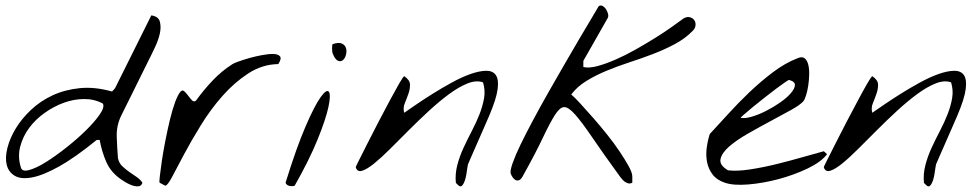

<svg xmlns="http://www.w3.org/2000/svg" viewBox="-20 -674 3556 697"><path d="M419.9 -22.5Q382.8 -47.9 366.2 -85.4Q349.6 -123 341.8 -166H331.1Q252 -101.6 193.8 -69.3Q135.7 -37.1 95.7 -29.8Q55.7 -22.5 33.2 -36.1Q10.7 -49.8 4.4 -75.7Q-2 -101.6 6.8 -136.7Q15.6 -171.9 37.1 -207.5Q58.6 -243.2 92.8 -275.4Q127 -307.6 171.4 -328.1Q215.8 -348.6 270 -354Q324.2 -359.4 386.7 -341.8L397.5 -353.5L529.3 -618.2Q555.7 -614.3 560.5 -594.7Q565.4 -575.2 560.1 -551.8Q554.7 -528.3 544.4 -506.3Q534.2 -484.4 529.3 -474.6Q526.4 -468.8 518.1 -452.1Q509.8 -435.5 498.5 -412.6Q487.3 -389.6 474.6 -364.3Q461.9 -338.9 450.7 -315.9Q439.5 -293 430.7 -275.9Q421.9 -258.8 419.9 -253.9Q402.3 -217.8 403.8 -177.2Q405.3 -136.7 408.2 -99.6Q412.1 -82 423.8 -70.8Q435.5 -59.6 448.7 -50.3Q461.9 -41 475.1 -32.2Q488.3 -23.4 497.1 -10.7Q493.2 2 481.4 2.4Q469.7 2.9 457 -2Q444.3 -6.8 433.6 -13.7Q422.9 -20.5 419.9 -22.5ZM55.7 -66.4Q59.6 -49.8 85.4 -56.6Q111.3 -63.5 146.5 -85.4Q181.6 -107.4 221.2 -138.7Q260.7 -169.9 292.5 -201.2Q324.2 -232.4 342.3 -258.8Q360.4 -285.2 353.5 -297.9Q323.2 -314.5 286.1 -314.5Q249 -314.5 212.4 -301.3Q175.8 -288.1 142.1 -264.2Q108.4 -240.2 85.4 -209Q62.5 -177.7 53.2 -141.1Q43.9 -104.5 55.7 -66.4Z M559.6 -10.7Q557.6 -11.7 560.1 -33.7Q562.5 -55.7 567.4 -88.9Q572.3 -122.1 580.1 -162.1Q587.9 -202.1 596.7 -238.8Q605.5 -275.4 615.7 -303.2Q626 -331.1 635.7 -341.8Q642.6 -348.6 649.4 -342.3Q656.2 -335.9 663.1 -326.7Q669.9 -317.4 676.8 -310.1Q683.6 -302.7 691.4 -308.6Q718.8 -346.7 751.5 -381.3Q784.2 -416 824.2 -441.4Q828.1 -444.3 845.7 -450.7Q863.3 -457 885.7 -463.4Q908.2 -469.7 932.1 -474.1Q956.1 -478.5 973.1 -478Q990.2 -477.5 996.6 -469.2Q1002.9 -460.9 990.2 -441.4Q931.6 -440.4 880.9 -407.2Q830.1 -374 787.1 -325.2Q744.1 -276.4 709 -219.2Q673.8 -162.1 647.9 -113.3Q622.1 -64.5 605 -32.2Q587.9 0 580.1 0Q579.1 0 571.3 -4.4Q563.5 -8.8 559.6 -10.7Z M1016.6 -10.7Q1056.6 -139.6 1089.4 -215.3Q1122.1 -291 1144 -321.3Q1166 -351.6 1173.8 -340.8Q1181.6 -330.1 1172.4 -286.1Q1163.1 -242.2 1133.3 -168.5Q1103.5 -94.7 1049.8 0Q1042 2.9 1031.2 1Q1020.5 -1 1016.6 -10.7ZM1187.5 -480.5Q1185.5 -485.4 1185.5 -498Q1185.5 -510.7 1187.5 -513.7Q1210 -521.5 1221.7 -515.6Q1233.4 -509.8 1236.3 -498.5Q1239.3 -487.3 1235.8 -474.6Q1232.4 -461.9 1224.6 -455.6Q1216.8 -449.2 1206.5 -453.6Q1196.3 -458 1187.5 -480.5Z M1634.8 -10.7Q1631.8 -43 1640.1 -74.7Q1648.4 -106.4 1662.6 -137.2Q1676.8 -168 1692.9 -198.7Q1709 -229.5 1720.7 -259.3Q1732.4 -289.1 1737.3 -317.9Q1742.2 -346.7 1733.4 -375Q1709 -383.8 1677.2 -371.1Q1645.5 -358.4 1610.4 -332.5Q1575.2 -306.6 1537.6 -272Q1500 -237.3 1464.4 -201.7Q1428.7 -166 1396.5 -133.8Q1364.3 -101.6 1338.4 -80.6Q1312.5 -59.6 1294.9 -54.2Q1277.3 -48.8 1271.5 -66.4Q1270.5 -67.4 1282.7 -91.3Q1294.9 -115.2 1313 -151.4Q1331.1 -187.5 1353 -229.5Q1375 -271.5 1394.5 -308.1Q1414.1 -344.7 1428.7 -370.1Q1443.4 -395.5 1447.3 -397.5Q1467.8 -383.8 1468.3 -367.7Q1468.8 -351.6 1462.9 -334.5Q1457 -317.4 1449.7 -299.8Q1442.4 -282.2 1447.3 -264.6Q1462.9 -275.4 1490.7 -294.4Q1518.6 -313.5 1551.3 -334Q1584 -354.5 1619.6 -374Q1655.3 -393.6 1686.5 -404.8Q1717.8 -416 1742.7 -417Q1767.6 -418 1779.3 -402.3Q1791 -386.7 1786.6 -351.1Q1782.2 -315.4 1755.9 -253.9Q1752.9 -247.1 1741.7 -221.2Q1730.5 -195.3 1717.3 -165.5Q1704.1 -135.7 1692.9 -109.9Q1681.6 -84 1678.7 -77.1Q1677.7 -73.2 1676.3 -63Q1674.8 -52.7 1672.9 -40.5Q1670.9 -28.3 1667 -17.1Q1663.1 -5.9 1657.2 0Q1651.4 5.9 1643.6 -1.5Q1635.7 -8.8 1634.8 -10.7Z M2230.5 -33.2Q2168 -119.1 2129.9 -175.3Q2091.8 -231.4 2067.4 -258.8Q2043 -286.1 2027.3 -285.2Q2011.7 -284.2 1993.7 -255.4Q1975.6 -226.6 1949.2 -170.9Q1922.9 -115.2 1877 -33.2Q1871.1 -22.5 1864.7 -20Q1858.4 -17.6 1852.5 -20Q1846.7 -22.5 1841.8 -29.3Q1836.9 -36.1 1834 -43.9Q1831.1 -53.7 1840.8 -81.5Q1850.6 -109.4 1869.6 -148.9Q1888.7 -188.5 1914.6 -236.8Q1940.4 -285.2 1969.2 -335.9Q1998 -386.7 2026.9 -436.5Q2055.7 -486.3 2080.6 -528.8Q2105.5 -571.3 2125 -603.5Q2144.5 -635.7 2153.3 -651.4Q2160.2 -656.2 2167.5 -652.3Q2174.8 -648.4 2180.2 -640.1Q2185.5 -631.8 2187.5 -622.6Q2189.5 -613.3 2185.5 -607.4L2097.7 -453.1V-430.7Q2118.2 -425.8 2148.9 -434.1Q2179.7 -442.4 2215.3 -458Q2251 -473.6 2288.1 -494.6Q2325.2 -515.6 2358.9 -536.6Q2392.6 -557.6 2419.4 -576.7Q2446.3 -595.7 2461.9 -607.4Q2474.6 -614.3 2484.9 -611.3Q2495.1 -608.4 2500.5 -600.6Q2505.9 -592.8 2504.9 -582Q2503.9 -571.3 2495.1 -562.5Q2467.8 -534.2 2430.2 -514.2Q2392.6 -494.1 2350.6 -478Q2308.6 -461.9 2265.1 -447.8Q2221.7 -433.6 2181.6 -417Q2141.6 -400.4 2108.4 -379.9Q2075.2 -359.4 2053.7 -331.1Q2066.4 -320.3 2087.4 -297.4Q2108.4 -274.4 2133.3 -246.1Q2158.2 -217.8 2183.6 -186Q2209 -154.3 2229 -124.5Q2249 -94.7 2262.2 -70.8Q2275.4 -46.9 2275.4 -33.2V-10.7Q2267.6 -6.8 2261.2 -8.3Q2254.9 -9.8 2249 -13.7Q2243.2 -17.6 2238.8 -22.9Q2234.4 -28.3 2230.5 -33.2Z M2611.3 -10.7Q2582 -20.5 2566.9 -40.5Q2551.8 -60.5 2546.9 -85Q2542 -109.4 2545.4 -136.2Q2548.8 -163.1 2556.6 -187.5Q2585.9 -218.8 2622.6 -259.3Q2659.2 -299.8 2700.2 -338.9Q2741.2 -377.9 2785.6 -411.6Q2830.1 -445.3 2876 -462.9Q2891.6 -469.7 2900.9 -462.4Q2910.2 -455.1 2914.1 -439.5Q2918 -423.8 2917.5 -403.3Q2917 -382.8 2914.1 -363.3Q2911.1 -343.8 2906.2 -328.1Q2901.4 -312.5 2896.5 -306.6Q2884.8 -293 2851.1 -274.4Q2817.4 -255.9 2776.4 -233.9Q2735.4 -211.9 2694.3 -188.5Q2653.3 -165 2627 -142.1Q2600.6 -119.1 2595.7 -96.7Q2590.8 -74.2 2623 -55.7Q2656.2 -51.8 2703.6 -59.1Q2751 -66.4 2800.3 -78.6Q2849.6 -90.8 2895.5 -104Q2941.4 -117.2 2970.7 -125L2982.4 -114.3Q2960.9 -85.9 2912.1 -62.5Q2863.3 -39.1 2806.6 -23.9Q2750 -8.8 2696.3 -4.4Q2642.6 0 2611.3 -10.7ZM2844.7 -383.8Q2843.8 -384.8 2830.1 -375.5Q2816.4 -366.2 2796.4 -351.1Q2776.4 -335.9 2753.4 -317.9Q2730.5 -299.8 2711.4 -284.2Q2692.4 -268.6 2679.7 -257.3Q2667 -246.1 2668.9 -246.1Q2684.6 -243.2 2709.5 -250.5Q2734.4 -257.8 2761.2 -271.5Q2788.1 -285.2 2812.5 -302.2Q2836.9 -319.3 2851.1 -335.9Q2865.2 -352.5 2865.7 -365.2Q2866.2 -377.9 2844.7 -383.8Z M3334 -10.7Q3331.1 -43 3339.4 -74.7Q3347.7 -106.4 3361.8 -137.2Q3376 -168 3392.1 -198.7Q3408.2 -229.5 3419.9 -259.3Q3431.6 -289.1 3436.5 -317.9Q3441.4 -346.7 3432.6 -375Q3408.2 -383.8 3376.5 -371.1Q3344.7 -358.4 3309.6 -332.5Q3274.4 -306.6 3236.8 -272Q3199.2 -237.3 3163.6 -201.7Q3127.9 -166 3095.7 -133.8Q3063.5 -101.6 3037.6 -80.6Q3011.7 -59.6 2994.1 -54.2Q2976.6 -48.8 2970.7 -66.4Q2969.7 -67.4 2981.9 -91.3Q2994.1 -115.2 3012.2 -151.4Q3030.3 -187.5 3052.2 -229.5Q3074.2 -271.5 3093.8 -308.1Q3113.3 -344.7 3127.9 -370.1Q3142.6 -395.5 3146.5 -397.5Q3167 -383.8 3167.5 -367.7Q3168 -351.6 3162.1 -334.5Q3156.2 -317.4 3148.9 -299.8Q3141.6 -282.2 3146.5 -264.6Q3162.1 -275.4 3189.9 -294.4Q3217.8 -313.5 3250.5 -334Q3283.2 -354.5 3318.8 -374Q3354.5 -393.6 3385.7 -404.8Q3417 -416 3441.9 -417Q3466.8 -418 3478.5 -402.3Q3490.2 -386.7 3485.8 -351.1Q3481.4 -315.4 3455.1 -253.9Q3452.1 -247.1 3440.9 -221.2Q3429.7 -195.3 3416.5 -165.5Q3403.3 -135.7 3392.1 -109.9Q3380.9 -84 3377.9 -77.1Q3377 -73.2 3375.5 -63Q3374 -52.7 3372.1 -40.5Q3370.1 -28.3 3366.2 -17.1Q3362.3 -5.9 3356.4 0Q3350.6 5.9 3342.8 -1.5Q3335 -8.8 3334 -10.7Z"/></svg>

Font: Nothing You Could Do
Style: Regular
Weight: 400
Version: Version 1.005